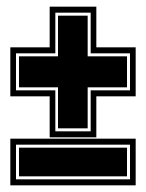

<svg xmlns="http://www.w3.org/2000/svg" viewBox="-20 -556 438 576"><path d="M129 -144V-267H11V-414H129V-536H269V-414H387V-267H269V-144ZM146 -162H252V-285H370V-396H252V-518H146V-396H28V-285H146ZM154 -171V-294H37V-387H154V-509H243V-387H361V-294H243V-171ZM11 0V-140H387V0ZM28 -18H370V-122H28ZM37 -27V-113H361V-27Z"/></svg>

Font: Alumni Sans Collegiate One SC
Style: Regular
Weight: 400
Designer: Robert E. Leuschke
Foundry: Robert E. Leuschke
Version: Version 1.100